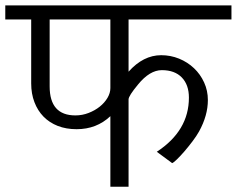

<svg xmlns="http://www.w3.org/2000/svg" viewBox="-20 -707 896 727"><path d="M856.4 -633.3H466.8V-435.5Q522.5 -498 590.3 -498Q626 -498 658.2 -484.9Q690.4 -471.7 714.6 -448.7Q738.8 -425.8 752.9 -394.8Q767.1 -363.8 767.1 -328.1Q767.1 -270 733.9 -209.5Q724.1 -191.9 708.7 -171.6Q693.4 -151.4 678 -133.5Q662.6 -115.7 649.7 -103.3Q636.7 -90.8 631.8 -89.4L573.7 -132.3Q695.3 -211.9 695.3 -337.4Q695.3 -385.7 668.5 -413.6Q641.6 -441.4 592.8 -441.4Q546.9 -441.4 502.4 -386.7Q466.8 -343.8 466.8 -330.6V0H397.9V-267.1Q345.7 -217.8 270 -217.8Q230.5 -217.8 198.7 -230.2Q167 -242.7 144.8 -265.4Q122.6 -288.1 110.4 -320.1Q98.1 -352.1 98.1 -391.1V-633.3H0V-686.5H856.4ZM397.9 -373.5V-633.3H168V-379.9Q168 -270 265.6 -270Q291.5 -270 315.4 -279.3Q339.4 -288.6 357.7 -303.2Q376 -317.9 387 -336.4Q397.9 -355 397.9 -373.5Z"/></svg>

Font: SakalBharati
Style: Regular
Weight: 400
Designer: CDAC GIST
Foundry: CDAC
Version: 13.02